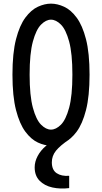

<svg xmlns="http://www.w3.org/2000/svg" viewBox="-20 -807 572 1076"><path d="M265.6 9.3Q230.5 9.3 192.6 -8.1Q154.8 -25.4 122.3 -68.8Q89.8 -112.3 69.8 -189.9Q49.8 -267.6 49.8 -388.7Q49.8 -509.8 69.8 -587.4Q89.8 -665 122.3 -708.5Q154.8 -752 192.6 -769.3Q230.5 -786.6 265.6 -786.6Q301.3 -786.6 339.1 -769.3Q377 -752 409.4 -708.5Q441.9 -665 461.9 -587.4Q481.9 -509.8 481.9 -388.7Q481.9 -267.6 461.9 -189.9Q441.9 -112.3 409.4 -68.8Q377 -25.4 339.1 -8.1Q301.3 9.3 265.6 9.3ZM265.6 -80.6Q293.9 -80.6 321.5 -108.2Q349.1 -135.7 367.4 -203.1Q385.7 -270.5 385.7 -388.7Q385.7 -507.3 367.4 -574.5Q349.1 -641.6 321.5 -669.2Q293.9 -696.8 265.6 -696.8Q237.8 -696.8 210.2 -669.2Q182.6 -641.6 164.3 -574.5Q146 -507.3 146 -388.7Q146 -270.5 164.3 -203.1Q182.6 -135.7 210.2 -108.2Q237.8 -80.6 265.6 -80.6ZM367.7 247.1Q318.4 253.4 273.9 243.7Q229.5 233.9 201.9 205.8Q174.3 177.7 174.3 130.9Q174.3 99.1 190.9 67.6Q207.5 36.1 237.1 11Q266.6 -14.2 305.2 -25.9H368.7Q317.4 8.3 293.9 37.4Q270.5 66.4 270.5 102.5Q270.5 145.5 297.6 163.6Q324.7 181.6 367.7 178.2Z"/></svg>

Font: Voltaire
Style: Regular
Weight: 400
Designer: Yvonne Schüttler, Eben Sorkin, Emma Marichal
Foundry: Sorkin Type Co.
Version: Version 1.010; ttfautohint (v1.8.4.7-5d5b)